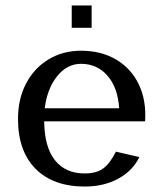

<svg xmlns="http://www.w3.org/2000/svg" viewBox="-20 -690 599 704"><path d="M243 -588H316V-670H243ZM512 -245Q517 -322 489 -380.5Q461 -439 406 -471.5Q351 -504 277 -504Q210 -504 157.5 -472Q105 -440 75.5 -383.5Q46 -327 46 -254Q46 -136 110.5 -71Q175 -6 291 -6Q360 -6 413 -34.5Q466 -63 491 -114L405 -134Q383 -90 358 -72Q333 -54 291 -54Q220 -54 181.5 -102.5Q143 -151 142 -245ZM417 -293H144Q153 -365 189.5 -410.5Q226 -456 277 -456Q336 -456 374 -412.5Q412 -369 417 -293Z"/></svg>

Font: LXGW Marker Gothic
Style: Regular
Weight: 400
Version: Version 1.001